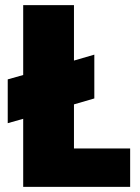

<svg xmlns="http://www.w3.org/2000/svg" viewBox="-20 -725 543 745"><path d="M485 -149V0H70V-264L10 -247V-417L70 -434V-705H267V-490L346 -513V-343L267 -320V-149Z"/></svg>

Font: DVN-Poppins ExtBd
Style: Regular
Weight: 800
Designer: Ninad Kale (Devanagari), Jonny Pinhorn (Latin)
Foundry: Indian Type Foundry
Version: 4.004